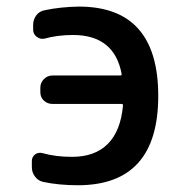

<svg xmlns="http://www.w3.org/2000/svg" viewBox="-20 -547 540 574"><path d="M110.4 -2.9Q94.7 -5.9 85 -18.6Q75.2 -31.2 75.2 -46.9V-65.4Q75.2 -78.1 85 -85.4Q94.7 -92.8 108.4 -88.9Q146.5 -78.1 195.3 -78.1Q263.7 -78.1 302.2 -116.7Q340.8 -155.3 347.7 -231.4Q347.7 -236.3 343.8 -236.3H136.7Q122.1 -236.3 111.3 -246.1Q100.6 -255.9 100.6 -271.5V-285.2Q100.6 -299.8 111.3 -310.5Q122.1 -321.3 136.7 -321.3H339.8Q343.8 -321.3 343.8 -325.2Q322.3 -442.4 198.2 -442.4Q152.3 -442.4 113.3 -431.6Q100.6 -428.7 89.8 -437Q79.1 -445.3 79.1 -458V-472.7Q79.1 -488.3 88.4 -501Q97.7 -513.7 114.3 -516.6Q161.1 -526.4 215.8 -527.3Q453.1 -527.3 453.1 -260.3Q453.1 6.8 212.9 6.8Q157.2 6.8 110.4 -2.9Z"/></svg>

Font: Rounded-L Mgen+ 1m medium
Style: Regular
Weight: 500
Designer: [Source Han Sans]
Ryoko NISHIZUKA  (kana & ideographs); Paul D. Hunt (Latin, Greek & Cyrillic); Wenlong ZHANG  (bopomofo
Version: Version 1.059.20150602